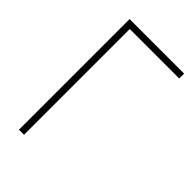

<svg xmlns="http://www.w3.org/2000/svg" viewBox="-212 -780 859 859"><g transform="rotate(45 217.5 -350.0)"><path d="M80 -700H425V-669H112V0H80Z"/></g></svg>

Font: Jost* Thin
Style: Regular
Weight: 200
Version: Version 3.7